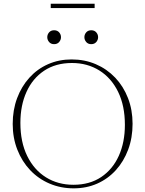

<svg xmlns="http://www.w3.org/2000/svg" viewBox="-20 -1020 794 1050"><path d="M371.5 -695Q443 -695 503.8 -669Q564.5 -643 609.8 -595.5Q655 -548 680 -483.5Q705 -419 705 -343Q705 -266.5 681 -202Q657 -137.5 613.8 -89.8Q570.5 -42 511.8 -16Q453 10 383 10Q312 10 251 -16Q190 -42 145 -89.5Q100 -137 74.8 -201.5Q49.5 -266 49.5 -342Q49.5 -418.5 73.5 -483Q97.5 -547.5 140.8 -595.2Q184 -643 243 -669Q302 -695 371.5 -695ZM381.5 -9.5Q470.5 -9.5 533.5 -51.8Q596.5 -94 629.8 -168Q663 -242 663 -337Q663 -442 625.8 -518Q588.5 -594 523 -634.8Q457.5 -675.5 373.5 -675.5Q284.5 -675.5 221.2 -633.2Q158 -591 124.8 -517.2Q91.5 -443.5 91.5 -348Q91.5 -243 128.8 -167Q166 -91 231.5 -50.2Q297 -9.5 381.5 -9.5ZM276 -778.5Q258.5 -778.5 248.5 -790.2Q238.5 -802 238.5 -816.5Q238.5 -831.5 248.5 -843Q258.5 -854.5 276 -854.5Q293.5 -854.5 303.5 -843Q313.5 -831.5 313.5 -816.5Q313.5 -802 303.5 -790.2Q293.5 -778.5 276 -778.5ZM479 -778.5Q461.5 -778.5 451.5 -790.2Q441.5 -802 441.5 -816.5Q441.5 -831.5 451.5 -843Q461.5 -854.5 479 -854.5Q496.5 -854.5 506.5 -843Q516.5 -831.5 516.5 -816.5Q516.5 -802 506.5 -790.2Q496.5 -778.5 479 -778.5ZM257.5 -976V-999.5H497.5V-976Z"/></svg>

Font: Newsreader 36pt ExtraLight
Style: Regular
Weight: 250
Designer: Hugues Gentile
Foundry: Production Type
Version: Version 1.003